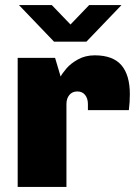

<svg xmlns="http://www.w3.org/2000/svg" viewBox="-20 -740 546 760"><path d="M494 -367Q494 -335 490 -304H328V-328Q328 -350 317 -364Q306 -378 286 -378Q266 -378 254.5 -364Q243 -350 243 -328V0H50V-511H198L220 -437Q226 -449 243 -469Q260 -489 289 -505Q318 -521 355 -521Q427 -521 460.5 -482Q494 -443 494 -367ZM259 -643 333 -720H461L322 -575H194L55 -720H185Z"/></svg>

Font: Chivo Black
Style: Regular
Weight: 900
Designer: Hector Gatti
Foundry: Omnibus-Type
Version: Version 1.007